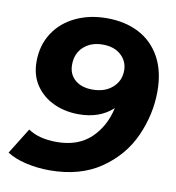

<svg xmlns="http://www.w3.org/2000/svg" viewBox="-81 -785 799 870"><g transform="rotate(10 318.5 -350.0)"><path d="M624 -425Q624 -319 579 -218.5Q534 -118 439 -53Q344 12 204 12Q146 12 93.5 -0.5Q41 -13 8 -35L82 -154Q132 -120 213 -120Q311 -120 369.5 -175Q428 -230 447 -317Q387 -261 290 -261Q227 -261 175 -285Q123 -309 92 -354.5Q61 -400 61 -463Q61 -538 97.5 -594.5Q134 -651 198 -681.5Q262 -712 342 -712Q426 -712 489.5 -679Q553 -646 588.5 -581.5Q624 -517 624 -425ZM459 -492Q459 -534 428 -562.5Q397 -591 344 -591Q290 -591 256 -560Q222 -529 222 -477Q222 -433 252 -407.5Q282 -382 332 -382Q389 -382 424 -413Q459 -444 459 -492Z"/></g></svg>

Font: Idrija
Style: Bold Italic
Weight: 700
Italic angle: -11.3°
Designer: Julieta Ulanovsky
Foundry: Julieta Ulanovsky
Version: Version 7.200